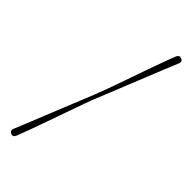

<svg xmlns="http://www.w3.org/2000/svg" viewBox="-283 -799 984 984"><g transform="rotate(45 209.0 -307.5)"><path d="M220 -302.5Q210 -279 195 -237Q180 -195 162 -144Q144 -93 125.8 -41.2Q107.5 10.5 91.5 54.5Q75.5 98.5 64.5 126Q56 144.5 39 137Q22 129.5 29.5 110.5Q40.5 84.5 57.8 41.5Q75 -1.5 95.5 -52.2Q116 -103 136.5 -153.2Q157 -203.5 173.8 -245.2Q190.5 -287 200 -310.5Q210 -335 225.5 -377.5Q241 -420 259 -471.8Q277 -523.5 295.2 -575.5Q313.5 -627.5 329.5 -671.2Q345.5 -715 356.5 -741.5Q365 -759.5 382 -752Q399 -745 391.5 -726Q380 -698.5 362.2 -654.8Q344.5 -611 324 -560Q303.5 -509 283.2 -458.8Q263 -408.5 246.2 -367.2Q229.5 -326 220 -302.5Z"/></g></svg>

Font: Fraunces 72pt S000 Light
Style: Regular
Weight: 300
Version: Version 1.000; ttfautohint (v1.8.3)